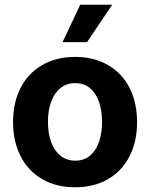

<svg xmlns="http://www.w3.org/2000/svg" viewBox="-20 -776 630 806"><path d="M34.8 -263.2Q34.8 -345.3 66.5 -407Q98.1 -468.8 157.2 -502.9Q216.2 -537.1 295.2 -537.1Q374.3 -537.1 433.4 -502.9Q492.5 -468.8 523.9 -407Q555.4 -345.3 555.4 -263.2Q555.4 -182.2 523.9 -120.2Q492.5 -58.2 433.4 -24Q374.3 10.2 295.2 10.2Q216.2 10.2 157.2 -24Q98.1 -58.2 66.5 -120.2Q34.8 -182.2 34.8 -263.2ZM408.4 -264.4Q408.4 -311.3 395.7 -348.1Q383 -385 357.8 -406Q332.6 -427 296.3 -427Q259.5 -427 233.5 -406Q207.6 -385 194.4 -348.4Q181.3 -311.9 181.3 -264.4Q181.3 -216.9 194.4 -180.2Q207.6 -143.6 233.5 -122.6Q259.5 -101.6 296.3 -101.6Q332.6 -101.6 357.8 -122.6Q383 -143.6 395.7 -180.5Q408.4 -217.4 408.4 -264.4ZM316.7 -756.1H451L345.3 -599.2H242.6Z"/></svg>

Font: Pretendard GOV Variable
Style: Regular
Weight: 400
Designer: Base glyphs from Inter by Rasmus Andersson; Hangul glyphs from Noto Sans CJK(Source Han Sans) by Jang Soo-young and Kang
Foundry: Kil Hyung-jin
Version: Version 1.307;Glyphs 3.2 (3192)